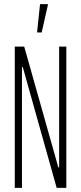

<svg xmlns="http://www.w3.org/2000/svg" viewBox="-20 -915 394 935"><path d="M52 0V-688H98L264 -100H268V-688H303V0H256L91 -588H87V0ZM161 -757V-762L175 -895H213V-890L183 -757Z"/></svg>

Font: Saira UltraCondensed Thin
Style: Regular
Weight: 250
Width: 1
Designer: Hector Gatti with collaboration of the Omnibus-Type team
Foundry: Omnibus-Type
Version: Version 1.101